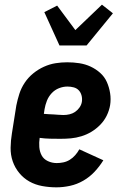

<svg xmlns="http://www.w3.org/2000/svg" viewBox="-20 -795 540 823"><path d="M222 8Q191 8 161 2.5Q131 -3 106 -17Q81 -31 62.5 -53.5Q44 -76 34.5 -103.5Q25 -131 25.5 -162Q26 -193 31 -223L50 -343Q55 -368 63 -393Q71 -418 86 -440.5Q101 -463 122.5 -480.5Q144 -498 168.5 -509Q193 -520 218 -524Q243 -528 268 -528Q295 -528 320.5 -524Q346 -520 368.5 -509.5Q391 -499 409.5 -482.5Q428 -466 438 -443.5Q448 -421 452 -395.5Q456 -370 452 -344Q448 -321 437.5 -299.5Q427 -278 410 -260.5Q393 -243 372.5 -230.5Q352 -218 329 -211Q306 -204 284 -202Q262 -200 239 -200Q217 -200 194.5 -200.5Q172 -201 150 -204Q147 -184 148.5 -164.5Q150 -145 158.5 -129Q167 -113 185 -104.5Q203 -96 223 -96Q237 -96 251.5 -99Q266 -102 279 -110Q292 -118 302.5 -130Q313 -142 320 -155L423 -108Q407 -82 385.5 -59Q364 -36 337 -20.5Q310 -5 280.5 1.5Q251 8 222 8ZM252 -302Q265 -302 278 -305Q291 -308 302 -315.5Q313 -323 321 -334.5Q329 -346 331 -359Q333 -373 329.5 -386Q326 -399 317.5 -408Q309 -417 296 -420.5Q283 -424 269 -424Q251 -424 233 -417Q215 -410 201.5 -395.5Q188 -381 181 -363Q174 -345 171 -327L168 -307Q178 -306 188.5 -305.5Q199 -305 209.5 -304.5Q220 -304 230.5 -303Q241 -302 252 -302ZM235 -600 170 -743 225 -771 303 -666 417 -775 464 -738 351 -600Z"/></svg>

Font: Iosevka Curly Extrabold
Style: Italic
Weight: 800
Italic angle: -9°
Monospace: yes
Designer: Belleve Invis
Foundry: Belleve Invis
Version: Version 22.1.2; ttfautohint (v1.8.4)